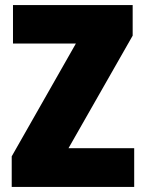

<svg xmlns="http://www.w3.org/2000/svg" viewBox="-20 -734 569 754"><path d="M507 0H26V-120L278 -563H31V-714H501V-594L249 -152H507Z"/></svg>

Font: Noto Sans Display SemiCondensed Black
Style: Regular
Weight: 900
Width: 4
Designer: Monotype Design Team
Foundry: Monotype Imaging Inc.
Version: Version 1.900